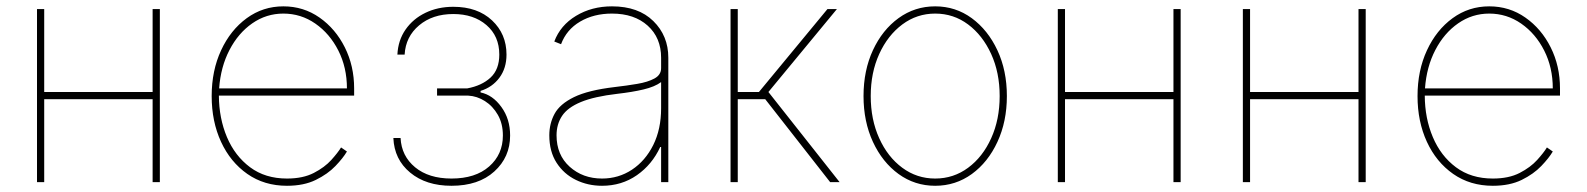

<svg xmlns="http://www.w3.org/2000/svg" viewBox="-20 -574 5000 605"><path d="M119.3 -545.5V-284.1H460.9V-545.5H483.7V0H460.9V-261.4H119.3V0H96.6V-545.5Z M884.2 11.4Q812.9 11.4 759.4 -25.9Q706 -63.2 676.5 -127.1Q647 -191.1 647 -271.3Q647 -351.6 676.7 -415.5Q706.3 -479.4 757.5 -516.7Q808.6 -554 872.9 -554Q936.4 -554 986.9 -518.6Q1037.3 -483.3 1066.6 -424.7Q1095.9 -366.1 1095.9 -295.5V-272.7H669.7Q670.1 -201.3 695.1 -142Q720.2 -82.7 767.9 -47.1Q815.7 -11.4 884.2 -11.4Q934.7 -11.4 968.9 -29.1Q1003.2 -46.9 1024 -70Q1044.7 -93 1054.7 -109.4L1073.2 -96.6Q1061.1 -76 1036.9 -50.8Q1012.8 -25.6 975.1 -7.1Q937.5 11.4 884.2 11.4ZM670.5 -295.5H1073.2Q1073.2 -361.2 1046.2 -414.6Q1019.2 -468 973.7 -499.6Q928.3 -531.2 872.9 -531.2Q819.2 -531.2 775 -500.5Q730.8 -469.8 703.1 -416.5Q675.4 -363.3 670.5 -295.5Z M1219.5 -139.2H1242.2Q1245 -82.4 1288 -46.9Q1331 -11.4 1402.7 -11.4Q1478 -11.4 1521.3 -49.4Q1564.6 -87.4 1564.6 -147Q1564.6 -184.3 1548.8 -212Q1533 -239.7 1508 -255.5Q1483 -271.3 1455.3 -272.7H1357.2V-295.5H1452.4Q1498.2 -304 1525.7 -329.5Q1553.3 -355.1 1553.3 -402Q1553.3 -460.2 1512.8 -495Q1472.3 -529.8 1408.4 -529.8Q1343 -529.8 1300.6 -494.1Q1258.2 -458.5 1255 -402H1232.2Q1234.4 -447.1 1258 -481Q1281.6 -514.9 1320.7 -533.7Q1359.7 -552.6 1408.4 -552.6Q1484.7 -552.6 1530.4 -509.8Q1576 -467 1576 -402Q1576 -359 1553.6 -329Q1531.2 -299 1494.3 -287.6V-282.7Q1532.3 -274.9 1559.8 -237Q1587.4 -199.2 1587.4 -147Q1587.4 -78.8 1537.6 -33.7Q1487.9 11.4 1402.7 11.4Q1322.4 11.4 1272.4 -30.2Q1222.3 -71.7 1219.5 -139.2Z M1877.1 11.4Q1832.4 11.4 1794.6 -7.1Q1756.7 -25.6 1733.8 -61.1Q1710.9 -96.6 1710.9 -147.7Q1710.9 -184.7 1727.5 -215.4Q1744 -246.1 1788.5 -267.9Q1833.1 -289.8 1916.9 -299.7Q1954.5 -304 1987.9 -309.7Q2021.3 -315.3 2042.3 -326.7Q2063.2 -338.1 2063.2 -359.4V-392Q2063.2 -454.9 2021 -493.1Q1978.7 -531.2 1908.4 -531.2Q1850.9 -531.2 1807.9 -505.9Q1764.9 -480.5 1747.9 -434.7L1726.6 -443.2Q1745.7 -494.3 1795.1 -524.1Q1844.5 -554 1908.4 -554Q1991.5 -554 2038.7 -507.6Q2085.9 -461.3 2085.9 -392V0H2063.2V-110.8H2060.4Q2034.8 -55.4 1986.9 -22Q1938.9 11.4 1877.1 11.4ZM1877.1 -11.4Q1929 -11.4 1971.2 -39.2Q2013.5 -67.1 2038.4 -117Q2063.2 -166.9 2063.2 -233V-315.3Q2043 -300.4 2007.6 -292.1Q1972.3 -283.7 1925.4 -278.4Q1852.3 -269.9 1810.4 -252.5Q1768.5 -235.1 1751.1 -208.8Q1733.7 -182.5 1733.7 -147.7Q1733.7 -85.9 1775 -48.7Q1816.4 -11.4 1877.1 -11.4Z M2282 0V-545.5H2304.7V-284.1H2371.4L2587.4 -545.5H2617.2L2401.3 -284.1L2625.7 0H2595.9L2391.3 -261.4H2304.7V0Z M2926.8 11.4Q2862.6 11.4 2811.4 -25.7Q2760.3 -62.9 2730.6 -127Q2701 -191.1 2701 -271.3Q2701 -351.9 2730.6 -415.8Q2760.3 -479.8 2811.4 -516.9Q2862.6 -554 2926.8 -554Q2991.1 -554 3042.1 -516.7Q3093 -479.4 3122.9 -415.5Q3152.7 -351.6 3152.7 -271.3Q3152.7 -191.1 3123 -127Q3093.4 -62.9 3042.3 -25.7Q2991.1 11.4 2926.8 11.4ZM2926.8 -11.4Q2984.7 -11.4 3030.7 -45.5Q3076.7 -79.5 3103.3 -138.5Q3130 -197.4 3130 -271.3Q3130 -345.2 3103.2 -403.9Q3076.3 -462.7 3030.5 -497Q2984.7 -531.2 2926.8 -531.2Q2869.3 -531.2 2823.3 -497Q2777.3 -462.7 2750.5 -403.9Q2723.7 -345.2 2723.7 -271.3Q2723.7 -197.4 2750.4 -138.5Q2777 -79.5 2823 -45.5Q2869 -11.4 2926.8 -11.4Z M3335.9 -545.5V-284.1H3677.6V-545.5H3700.3V0H3677.6V-261.4H3335.9V0H3313.2V-545.5Z M3919 -545.5V-284.1H4260.7V-545.5H4283.4V0H4260.7V-261.4H3919V0H3896.3V-545.5Z M4683.9 11.4Q4612.6 11.4 4559.1 -25.9Q4505.7 -63.2 4476.2 -127.1Q4446.7 -191.1 4446.7 -271.3Q4446.7 -351.6 4476.4 -415.5Q4506 -479.4 4557.2 -516.7Q4608.3 -554 4672.6 -554Q4736.2 -554 4786.6 -518.6Q4837 -483.3 4866.3 -424.7Q4895.6 -366.1 4895.6 -295.5V-272.7H4469.5Q4469.8 -201.3 4494.9 -142Q4519.9 -82.7 4567.6 -47.1Q4615.4 -11.4 4683.9 -11.4Q4734.4 -11.4 4768.6 -29.1Q4802.9 -46.9 4823.7 -70Q4844.5 -93 4854.4 -109.4L4872.9 -96.6Q4860.8 -76 4836.6 -50.8Q4812.5 -25.6 4774.9 -7.1Q4737.2 11.4 4683.9 11.4ZM4470.2 -295.5H4872.9Q4872.9 -361.2 4845.9 -414.6Q4818.9 -468 4773.4 -499.6Q4728 -531.2 4672.6 -531.2Q4619 -531.2 4574.8 -500.5Q4530.5 -469.8 4502.8 -416.5Q4475.1 -363.3 4470.2 -295.5Z"/></svg>

Font: Inter Thin BETA
Style: Regular
Weight: 100
Designer: Rasmus Andersson
Foundry: rsms
Version: Version 3.011;git-f93a4a705